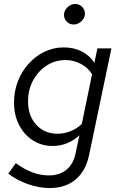

<svg xmlns="http://www.w3.org/2000/svg" viewBox="-20 -733 605 972"><path d="M231 219Q178 219 121 199Q64 179 22 146L60 93Q144 155 227 155Q281 155 316 126.5Q351 98 362 46L382 -48Q354 -22 319.5 -8Q285 6 246 6Q190 6 145.5 -23Q101 -52 76 -101.5Q51 -151 51 -214Q51 -271 70.5 -321.5Q90 -372 125 -410.5Q160 -449 205.5 -471Q251 -493 303 -493Q353 -493 393 -473Q433 -453 458 -415L473 -488H544L431 52Q414 133 362.5 176Q311 219 231 219ZM271 -56Q305 -56 336.5 -68.5Q368 -81 394 -105L446 -357Q426 -390 389.5 -409.5Q353 -429 312 -429Q259 -429 216 -401Q173 -373 147.5 -326Q122 -279 122 -220Q122 -147 163.5 -101.5Q205 -56 271 -56ZM352 -609Q332 -609 318 -623.5Q304 -638 304 -657Q304 -679 321.5 -696Q339 -713 361 -713Q381 -713 395.5 -698.5Q410 -684 410 -664Q410 -650 402 -637.5Q394 -625 381 -617Q368 -609 352 -609Z"/></svg>

Font: Red Hat Text
Style: Italic
Weight: 400
Italic angle: -12°
Designer: Pentagram, MCKL
Foundry: Pentagram, MCKL
Version: Version 1.023